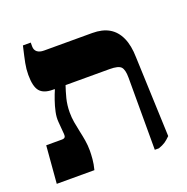

<svg xmlns="http://www.w3.org/2000/svg" viewBox="-119 -758 855 877"><g transform="rotate(-20 308.5 -320.0)"><path d="M487 7V-343Q487 -382 474.5 -396Q462 -410 419 -410H143Q99 -410 80 -432.5Q61 -455 61 -512Q61 -540 66.5 -568Q72 -596 84 -647H122V-628Q122 -611 133.5 -601.5Q145 -592 167 -592H401Q450 -592 482.5 -573Q515 -554 532.5 -515.5Q550 -477 551 -419L566 -31Q551 -16 539 -8Q527 0 507 7ZM13 0 28 -182H104Q115 -182 119 -187Q123 -192 122 -202L117 -263Q115 -285 120.5 -311Q126 -337 135 -363Q144 -389 152 -407V-448H205V-410Q201 -398 196.5 -383.5Q192 -369 188 -353Q184 -337 182 -320Q180 -303 180 -286Q180 -262 184 -238Q188 -214 193.5 -189.5Q199 -165 203 -141Q207 -117 207 -91Q207 -74 205 -50.5Q203 -27 196 0Z"/></g></svg>

Font: Noto Serif Hebrew ExtraBold
Style: Regular
Weight: 800
Version: Version 2.003